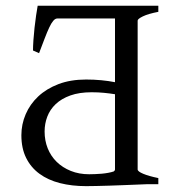

<svg xmlns="http://www.w3.org/2000/svg" viewBox="-20 -635 590 662"><path d="M287.6 -34.2Q296.9 -34.2 308.1 -34.7Q319.3 -35.2 330.8 -36.1Q342.3 -37.1 353 -39.1Q363.8 -41 372.1 -43.9Q376.5 -46.9 376.5 -50.8V-310.1Q358.4 -313 338.9 -314.9Q319.3 -316.9 295.9 -316.9Q253.4 -316.9 222.7 -305.9Q191.9 -294.9 172.1 -276.1Q152.3 -257.3 143.1 -232.9Q133.8 -208.5 133.8 -181.6Q133.8 -150.4 144.5 -123.5Q155.3 -96.7 175.5 -76.9Q195.8 -57.1 224.1 -45.7Q252.4 -34.2 287.6 -34.2ZM489.7 0Q466.3 1 447.3 1.7Q428.2 2.4 404.5 3.4Q380.9 4.4 357.4 5.1Q334 5.9 312.5 6.3Q291 6.8 276.9 6.8Q227.5 6.8 186.5 -3.7Q145.5 -14.2 116 -35.9Q86.4 -57.6 70.1 -90.6Q53.7 -123.5 53.7 -168.9Q53.7 -206.5 68.6 -241.2Q83.5 -275.9 111.8 -302.5Q140.1 -329.1 181.6 -345Q223.1 -360.8 276.9 -360.8Q303.7 -360.8 329.1 -358.4Q354.5 -356 376.5 -351.6V-571.3H177.7Q170.4 -571.3 163.6 -563.2Q156.7 -555.2 149.7 -540Q142.6 -524.9 134 -502.4Q125.5 -480 114.7 -451.7L93.8 -460.9Q93.8 -475.1 95.2 -496.3Q96.7 -517.6 99.1 -539.6Q101.6 -561.5 104.5 -582Q107.4 -602.5 109.9 -615.2H525.9V-594.2Q490.7 -587.4 472.7 -578.6Q454.6 -569.8 454.6 -564V-50.8Q454.6 -43.9 473.6 -35.9Q492.7 -27.8 525.9 -21V0Z"/></svg>

Font: Akkhara
Style: Regular
Weight: 400
Designer: J. Victor Gaultney
Version: Version 1.00 June 13, 2006, initial release